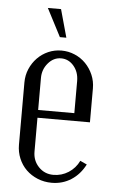

<svg xmlns="http://www.w3.org/2000/svg" viewBox="-50 -697 439 740"><g transform="rotate(5 169.5 -327.0)"><path d="M40 -368Q40 -396 50.5 -420.5Q61 -445 79 -463.5Q97 -482 121 -492.5Q145 -503 172 -503Q199 -503 223.5 -492.5Q248 -482 266 -463.5Q284 -445 294.5 -420.5Q305 -396 305 -368V-237H102V-106Q102 -71 125 -47Q148 -23 182 -23Q214 -23 240.5 -40Q267 -57 281 -86L307 -74Q287 -35 253.5 -13.5Q220 8 178 8Q149 8 123.5 -2.5Q98 -13 79.5 -31Q61 -49 50.5 -74Q40 -99 40 -127ZM242 -267V-391Q242 -426 222 -449.5Q202 -473 173 -473Q144 -473 123 -448.5Q102 -424 102 -391V-267ZM161 -554 105 -662H156L186 -554Z"/></g></svg>

Font: Moniqa Paragraph
Style: Regular
Weight: 400
Designer: Rajesh Rajput
Foundry: Rajesh Rajput
Version: Version 1.000